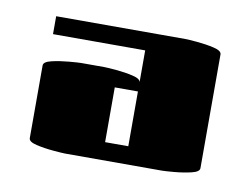

<svg xmlns="http://www.w3.org/2000/svg" viewBox="-42 -633 468 359"><g transform="rotate(10 192.0 -453.0)"><path d="M39 -544V-578H284Q290 -578 307 -576.5Q324 -575 339 -571.5Q354 -568 354 -561V-345Q354 -338 339 -334.5Q324 -331 307 -329.5Q290 -328 284 -328H100Q95 -328 77.5 -329.5Q60 -331 45 -334.5Q30 -338 30 -345V-483Q30 -490 45 -493.5Q60 -497 77.5 -498.5Q95 -500 100 -500H144Q150 -500 167 -498.5Q184 -497 199 -493.5Q214 -490 214 -483V-544ZM214 -466H170V-362H214Z"/></g></svg>

Font: Gajraj One
Style: Regular
Weight: 400
Designer: Saurabh Sharma
Foundry: Saurabh Sharma
Version: Version 1.000